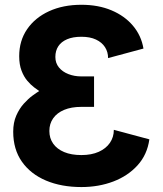

<svg xmlns="http://www.w3.org/2000/svg" viewBox="-20 -755 667 788"><path d="M314.1 -441.4H366V-316.4H314.1Q272.6 -316.4 243.3 -304.1Q214 -291.8 198.3 -269.6Q182.6 -247.4 182.6 -217.5Q182.6 -187.6 198.3 -165.4Q214 -143.2 243.3 -130.9Q272.6 -118.6 314.1 -118.6Q355.6 -118.6 385.4 -132Q415.2 -145.5 431.2 -168.9Q447.2 -192.3 447.2 -222.2L593 -183.1Q584.3 -120.3 544.6 -76.6Q505 -32.9 445 -10.1Q385 12.7 314.1 12.7Q232 12.7 168.9 -13.9Q105.8 -40.5 70 -91.3Q34.2 -142.1 34.2 -214.4Q34.2 -252.1 46.8 -280.7Q59.4 -309.3 77.7 -329.6Q96.1 -350 113.6 -362.7Q131.1 -375.5 141 -381.3Q133.2 -386.6 119.6 -396.8Q106.1 -407 92 -423.6Q77.9 -440.1 68.4 -465Q58.8 -489.8 58.8 -524.4Q58.8 -587.9 91.4 -635.3Q123.9 -682.6 181.4 -709Q239 -735.4 314.1 -735.4Q383.8 -735.4 437.8 -712.5Q491.8 -689.7 525.8 -649.3Q559.9 -608.8 568.8 -555.7L423.6 -516.6Q423.6 -541.8 410.9 -561.5Q398.2 -581.2 374 -592.6Q349.7 -604.1 314.1 -604.1Q278.9 -604.1 255.1 -593.8Q231.2 -583.5 219.2 -565Q207.2 -546.5 207.2 -521.3Q207.2 -496.3 221.7 -478.4Q236.2 -460.5 260.5 -451Q284.8 -441.4 314.1 -441.4Z"/></svg>

Font: Giphurs SC
Style: Regular
Weight: 400
Version: Version 0.920